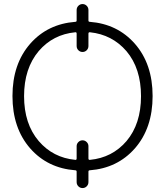

<svg xmlns="http://www.w3.org/2000/svg" viewBox="-20 -873 832 970"><path d="M360.4 -65.4Q367.2 -64.5 367.2 -72.3V-134.8Q367.2 -146.5 376 -155.3Q384.8 -164.1 397 -164.1Q409.2 -164.1 418 -155.3Q426.8 -146.5 426.8 -134.8V-72.3Q426.8 -64.5 434.6 -65.4Q546.9 -76.2 619.1 -160.2Q692.4 -247.1 692.4 -387.2Q692.4 -527.3 619.1 -614.3Q546.9 -698.2 434.6 -710Q426.8 -710.9 426.8 -703.1V-640.6Q426.8 -627.9 418 -619.1Q409.2 -610.4 397 -610.4Q384.8 -610.4 376 -619.1Q367.2 -627.9 367.2 -640.6V-703.1Q367.2 -710.9 360.4 -710Q248 -699.2 175.8 -615.2Q101.6 -527.3 101.6 -387.2Q101.6 -247.1 175.8 -160.2Q248 -76.2 360.4 -65.4ZM426.8 -769.5Q426.8 -762.7 433.6 -762.7Q573.2 -752 661.1 -652.3Q751 -549.8 751 -387.7Q751 -225.6 661.1 -123Q573.2 -23.4 433.6 -12.7Q426.8 -12.7 426.8 -5.9V46.9Q426.8 59.6 418 68.4Q409.2 77.1 397 77.1Q384.8 77.1 376 68.4Q367.2 59.6 367.2 46.9V-5.9Q367.2 -12.7 360.4 -12.7Q220.7 -23.4 132.8 -123Q43 -225.6 43 -387.7Q43 -549.8 132.8 -652.3Q220.7 -752 360.4 -762.7Q367.2 -762.7 367.2 -769.5V-822.3Q367.2 -835 376 -843.8Q384.8 -852.5 397 -852.5Q409.2 -852.5 418 -843.8Q426.8 -835 426.8 -822.3Z"/></svg>

Font: Gen Jyuu Gothic P Light
Style: Regular
Weight: 200
Designer: [Source Han Sans]
Ryoko NISHIZUKA  (kana & ideographs); Paul D. Hunt (Latin, Greek & Cyrillic); Wenlong ZHANG  (bopomofo
Version: Version 1.002.20150607